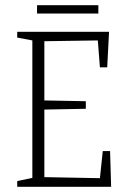

<svg xmlns="http://www.w3.org/2000/svg" viewBox="-20 -716 487 736"><path d="M46 -22 104 -34V-561L46 -572V-594H398L391 -458H363L355 -561L150 -558V-331L309 -328V-299L150 -296V-37L363 -33L374 -137H402L406 0H46ZM122 -696H357V-664H122Z"/></svg>

Font: Grenze ExtraLight
Style: Regular
Weight: 275
Designer: Renata Polastri
Foundry: Omnibus-Type
Version: Version 1.002; ttfautohint (v1.8)